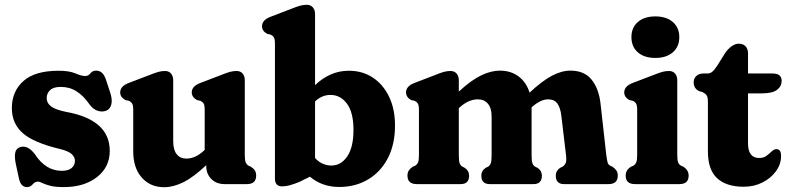

<svg xmlns="http://www.w3.org/2000/svg" viewBox="-20 -769 3297 802"><path d="M238 -55.5Q266 -55.5 279.5 -67.5Q293 -79.5 293 -96.5Q293 -113.5 279 -125.8Q265 -138 233 -146Q121 -172.5 75.2 -212.8Q29.5 -253 29.5 -317.5Q29.5 -387.5 77.8 -430.5Q126 -473.5 225 -473.5Q269 -473.5 294.8 -462.5Q320.5 -451.5 335.5 -451.5Q349.5 -451.5 357.8 -462.8Q366 -474 382 -474Q395 -474 405.2 -465.5Q415.5 -457 423 -435L440.5 -381.5Q450 -352.5 445 -332.8Q440 -313 423.5 -306.5Q406 -300 387.2 -306.5Q368.5 -313 355 -331.5Q329.5 -368.5 300.2 -387.2Q271 -406 234 -406Q203.5 -406 189.2 -392.5Q175 -379 175 -359.5Q175 -338.5 193 -324.8Q211 -311 254.5 -302Q438.5 -269.5 438.5 -138.5Q438.5 -71 385 -29.2Q331.5 12.5 246.5 12.5Q210 12.5 188.8 6.8Q167.5 1 156.2 -4.8Q145 -10.5 139 -10.5Q126 -10.5 116.5 1Q107 12.5 92.5 12.5Q80.5 12.5 72 4.2Q63.5 -4 59 -24L45.5 -87Q40 -114 43.8 -132Q47.5 -150 66 -155Q97.5 -163.5 127 -123Q171.5 -55.5 238 -55.5Z M536.5 -136.5V-309.5Q536.5 -329 531.8 -336.5Q527 -344 518 -348L504 -351Q482 -363 482 -383Q482 -408.5 516.5 -422L605.5 -456Q628 -465 641.8 -468.8Q655.5 -472.5 669 -472.5Q685.5 -472.5 694.5 -461.8Q703.5 -451 703.5 -434V-178Q703.5 -143 718.2 -124.8Q733 -106.5 758.5 -106.5Q776 -106.5 794.2 -114.2Q812.5 -122 832 -140L835 -143V-309.5Q835 -329 830.5 -336.5Q826 -344 816.5 -348L803 -351Q781 -363 781 -383Q781 -408.5 815.5 -422L904.5 -456Q926.5 -465 940.5 -468.8Q954.5 -472.5 968 -472.5Q984.5 -472.5 993.5 -461.8Q1002.5 -451 1002.5 -434V-121.5Q1002.5 -99.5 1006.5 -90.5Q1010.5 -81.5 1018 -77L1028 -72.5Q1039 -65.5 1044.5 -57Q1050 -48.5 1050 -35.5Q1050 0 1011.5 0H918Q884 0 862.8 -21.2Q841.5 -42.5 841.5 -75.5V-79Q788.5 -29 746.2 -8Q704 13 666 13Q607.5 13 572 -27.5Q536.5 -68 536.5 -136.5Z M1296 -710.5V-413.5Q1326 -442 1361.2 -457.8Q1396.5 -473.5 1437.5 -473.5Q1494 -473.5 1537.2 -445Q1580.5 -416.5 1605.2 -365Q1630 -313.5 1630 -244.5Q1630 -165.5 1599.8 -107.8Q1569.5 -50 1516.8 -19Q1464 12 1397.5 12Q1325.5 12 1274.5 -31L1231.5 -9.5Q1209.5 -0.5 1191.8 4.5Q1174 9.5 1159 9.5Q1128.5 9.5 1128.5 -22.5V-586Q1128.5 -605.5 1123.8 -613Q1119 -620.5 1110 -624.5L1096.5 -627.5Q1074.5 -639 1074.5 -659.5Q1074.5 -685 1109 -698.5L1197.5 -732.5Q1220 -741.5 1233.8 -745.2Q1247.5 -749 1261 -749Q1277.5 -749 1286.8 -738.2Q1296 -727.5 1296 -710.5ZM1360.5 -372.5Q1324 -372.5 1296 -345V-109Q1311 -92.5 1328.5 -85Q1346 -77.5 1364.5 -77.5Q1404.5 -77.5 1430.5 -115.8Q1456.5 -154 1456.5 -226Q1456.5 -299.5 1429.2 -336Q1402 -372.5 1360.5 -372.5Z M1896.5 -434V-386.5Q1948 -434 1989.5 -454Q2031 -474 2068 -474Q2114 -474 2146.5 -449.5Q2179 -425 2192 -382Q2244.5 -431 2285.2 -452.5Q2326 -474 2363 -474Q2420.5 -474 2451 -436.5Q2481.5 -399 2488.5 -336L2512.5 -121.5Q2515.5 -99.5 2518 -90.5Q2520.5 -81.5 2528.5 -77L2538.5 -72.5Q2549 -65 2554.8 -56.8Q2560.5 -48.5 2560.5 -35.5Q2560.5 0 2522 0H2336Q2301.5 0 2301.5 -35.5Q2301.5 -55.5 2319 -67.5L2330 -73Q2338 -78 2342.5 -87.2Q2347 -96.5 2344.5 -119.5L2325 -283.5Q2321 -319 2308.2 -336.5Q2295.5 -354 2269.5 -354Q2238 -354 2201.5 -321.5L2200.5 -320.5V-121.5Q2200.5 -97 2203.8 -87.5Q2207 -78 2215 -73L2226 -67.5Q2243.5 -55.5 2243.5 -35.5Q2243.5 0 2208.5 0H2025.5Q1990.5 0 1990.5 -35.5Q1990.5 -55.5 2008 -67.5L2019 -73Q2027 -78 2030.2 -87.5Q2033.5 -97 2033.5 -121.5V-282.5Q2033.5 -317.5 2018 -335.8Q2002.5 -354 1976 -354Q1957.5 -354 1938.5 -346Q1919.5 -338 1899.5 -320L1896.5 -317.5V-121.5Q1896.5 -97 1899.8 -87.5Q1903 -78 1911.5 -73L1922 -67.5Q1939.5 -55.5 1939.5 -35.5Q1939.5 0 1904.5 0H1721Q1682 0 1682 -35.5Q1682 -48.5 1687.8 -57Q1693.5 -65.5 1704 -72.5L1714.5 -77Q1722 -81.5 1726 -90.2Q1730 -99 1730 -121.5V-309.5Q1730 -329 1725.2 -336.5Q1720.5 -344 1711.5 -348L1697.5 -351Q1676 -363 1676 -383Q1676 -408.5 1710 -422L1798.5 -456Q1820.5 -465 1834.2 -468.8Q1848 -472.5 1861.5 -472.5Q1878 -472.5 1887.2 -461.8Q1896.5 -451 1896.5 -434Z M2717.5 -527Q2671 -527 2644.2 -550.5Q2617.5 -574 2617.5 -614Q2617.5 -653.5 2644.2 -677Q2671 -700.5 2717.5 -700.5Q2763.5 -700.5 2790.5 -677Q2817.5 -653.5 2817.5 -614Q2817.5 -574 2790.5 -550.5Q2763.5 -527 2717.5 -527ZM2809 -434V-121.5Q2809 -99.5 2812.8 -90.5Q2816.5 -81.5 2824.5 -77L2834.5 -72.5Q2856.5 -58.5 2856.5 -35.5Q2856.5 0 2818 0H2632.5Q2593.5 0 2593.5 -35.5Q2593.5 -58.5 2615.5 -72.5L2626 -77Q2633.5 -81.5 2637.5 -90.5Q2641.5 -99.5 2641.5 -121.5V-309.5Q2641.5 -329 2636.8 -336.5Q2632 -344 2623 -348L2609 -351Q2587.5 -363 2587.5 -383Q2587.5 -408.5 2621.5 -422L2710.5 -456Q2733 -465 2746.8 -468.8Q2760.5 -472.5 2774 -472.5Q2790.5 -472.5 2799.8 -461.8Q2809 -451 2809 -434Z M2913.5 -384.5 2900 -388.5Q2877.5 -399.5 2877.5 -425.5Q2877.5 -441.5 2888.8 -451.8Q2900 -462 2917.5 -462H2936.5Q2946 -462 2954.5 -468.8Q2963 -475.5 2974.5 -492.5L3010 -549Q3022 -566 3036.8 -576.2Q3051.5 -586.5 3066 -586.5Q3083.5 -586.5 3094 -576Q3104.5 -565.5 3104.5 -545V-462H3207.5Q3245 -462 3245 -431Q3245 -408.5 3225.8 -393.8Q3206.5 -379 3163 -379H3104.5V-170.5Q3104.5 -109 3151.5 -109Q3170 -109 3182.2 -118.5Q3194.5 -128 3204.2 -137.2Q3214 -146.5 3224 -146Q3243 -145.5 3242.5 -116.5Q3242.5 -83 3221.5 -54Q3200.5 -25 3165.2 -7Q3130 11 3086.5 11Q3013.5 11 2975.2 -24.8Q2937 -60.5 2937 -136V-344Q2937 -362.5 2931.8 -370.5Q2926.5 -378.5 2913.5 -384.5Z"/></svg>

Font: Fraunces 72pt SuperSoft
Style: Bold
Weight: 700
Version: Version 1.000;[0bf87f6ff]